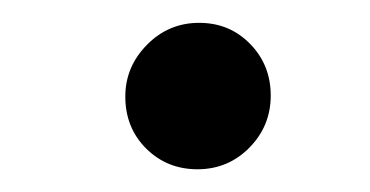

<svg xmlns="http://www.w3.org/2000/svg" viewBox="-20 -316 326 169"><path d="M90.3 -231Q90.3 -257.3 109.4 -276.6Q128.4 -295.9 155.3 -295.9Q182.1 -295.9 200.2 -277.3Q218.3 -258.8 218.3 -231.9Q218.3 -205.1 199.5 -186Q180.7 -167 153.8 -167Q127 -167 108.6 -185.3Q90.3 -203.6 90.3 -231Z"/></svg>

Font: Cooper* Medium
Style: Italic
Weight: 500
Italic angle: -7°
Designer: Owen Earl
Foundry: indestructible type*
Version: Version 0.001